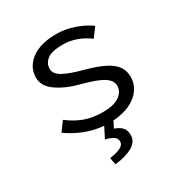

<svg xmlns="http://www.w3.org/2000/svg" viewBox="-171 -650 942 991"><g transform="rotate(-30 300.0 -154.5)"><path d="M336 12 317 50Q345 59 360.5 75.5Q376 92 376 121Q376 162 335 184.5Q294 207 232 213L224 172Q312 160 312 124Q312 105 296.5 94Q281 83 249 75L281 12Q222 7 168.5 -14.5Q115 -36 72 -67L112 -121Q156 -87 203.5 -69.5Q251 -52 313 -52Q376 -52 409.5 -75Q443 -98 443 -134Q443 -165 407.5 -188Q372 -211 285 -234Q203 -255 151.5 -291.5Q100 -328 100 -378Q100 -441 153.5 -481.5Q207 -522 304 -522Q356 -522 408 -504Q460 -486 499 -458L459 -404Q386 -458 304 -458Q240 -458 212 -437Q184 -416 184 -382Q184 -352 222 -331Q260 -310 332 -291Q434 -264 480 -229.5Q526 -195 526 -139Q526 -78 475.5 -36Q425 6 336 12Z"/></g></svg>

Font: Office Code Pro
Style: Regular
Weight: 400
Designer: Nathan Rutzky & Paul D. Hunt
Foundry: Adobe Systems Incorporated
Version: Version 1.004